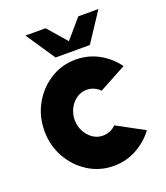

<svg xmlns="http://www.w3.org/2000/svg" viewBox="-132 -790 774 895"><g transform="rotate(-20 255.0 -343.0)"><path d="M345 -164 480 -91Q445.5 -44 393.5 -15.5Q341.5 13 280 13Q211 13 154.2 -22.5Q97.5 -58 63.8 -117.8Q30 -177.5 30 -250Q30 -323 63.8 -383Q97.5 -443 154.2 -478.5Q211 -514 280 -514Q341.5 -514 393.5 -485.5Q445.5 -457 480 -409L345 -336Q317 -364 280 -364Q251.5 -364 229 -348Q206.5 -332 193.2 -306Q180 -280 180 -250Q180 -220.5 193.2 -194.8Q206.5 -169 229 -153Q251.5 -137 280 -137Q316.5 -137 345 -164ZM196 -555 99 -699H199L280.5 -605L361 -699H461L366 -555Z"/></g></svg>

Font: Urbanist Black
Style: Regular
Weight: 900
Designer: Corey Hu
Foundry: Corey Hu
Version: Version 1.330; ttfautohint (v1.8.4.7-5d5b)